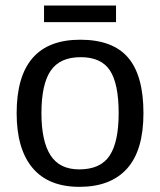

<svg xmlns="http://www.w3.org/2000/svg" viewBox="-20 -686 596 715"><path d="M514.2 -264.6Q514.2 -126 453.1 -58.1Q392.1 9.8 275.9 9.8Q160.2 9.8 101.1 -60.8Q42 -131.3 42 -264.6Q42 -538.1 278.8 -538.1Q399.9 -538.1 457 -471.4Q514.2 -404.8 514.2 -264.6ZM421.9 -264.6Q421.9 -374 389.4 -423.6Q356.9 -473.1 280.3 -473.1Q203.1 -473.1 168.7 -422.6Q134.3 -372.1 134.3 -264.6Q134.3 -160.2 168.2 -107.7Q202.1 -55.2 274.9 -55.2Q354 -55.2 387.9 -106Q421.9 -156.7 421.9 -264.6ZM144 -665.5H412.1V-603.5H144Z"/></svg>

Font: Arimo
Style: Regular
Weight: 400
Designer: Steve Matteson
Foundry: Monotype Imaging Inc.
Version: Version 1.33